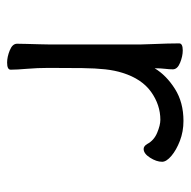

<svg xmlns="http://www.w3.org/2000/svg" viewBox="-18 -508 536 540"><g transform="rotate(90 250.0 -238.0)"><path d="M105 -367Q105 -377 104 -398Q103 -419 102.5 -441Q102 -463 102 -474Q102 -484 122 -484Q138 -484 156.5 -476.5Q175 -469 175 -456Q175 -446 173.5 -434Q172 -422 172 -405Q192 -438 230 -462Q268 -486 320 -486Q350 -486 376 -476Q402 -466 418.5 -452Q435 -438 435 -426Q435 -410 423.5 -392Q412 -374 399 -374Q391 -374 385 -384Q375 -403 353.5 -412Q332 -421 317 -421Q275 -421 238.5 -395Q202 -369 185 -315Q178 -293 175 -266Q172 -239 171.5 -201Q171 -163 171 -106Q171 -75 173.5 -46Q176 -17 176 0Q176 10 156 10Q140 10 121.5 2.5Q103 -5 103 -18Q103 -26 103.5 -44.5Q104 -63 104.5 -81Q105 -99 105 -106Z"/></g></svg>

Font: Moon Stars Kai T HW
Style: Regular
Weight: 400
Designer: GuiWonder
Version: Version 1.101